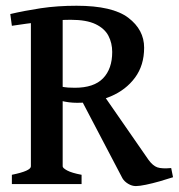

<svg xmlns="http://www.w3.org/2000/svg" viewBox="-20 -628 610 655"><path d="M471.7 -465.3Q471.7 -405.3 440.7 -363.3Q409.7 -321.3 357.9 -299.3Q306.2 -277.3 243.2 -277.3Q214.8 -277.3 188 -284.2L185.1 -333Q201.7 -330.1 212.4 -329.3Q223.1 -328.6 235.4 -328.6Q300.3 -328.6 331.5 -360.8Q362.8 -393.1 362.8 -450.7Q362.8 -481 349.9 -505.9Q336.9 -530.8 305.9 -545.7Q274.9 -560.5 221.2 -560.5Q180.2 -560.5 124.3 -554Q68.4 -547.4 20.5 -540L15.1 -580.1Q62.5 -591.3 118.9 -599.9Q175.3 -608.4 241.2 -608.4Q363.8 -608.4 417.7 -567.4Q471.7 -526.4 471.7 -465.3ZM570.3 -23.4Q549.8 -16.6 524.9 -9.5Q500 -2.4 477.8 2.2Q455.6 6.8 443.4 6.8Q430.2 6.8 417.2 -1Q404.3 -8.8 397.9 -19.5L256.8 -288.6L322.3 -319.8L486.8 -82.5Q501.5 -62.5 516.8 -57.1Q532.2 -51.8 564 -54.7ZM20.5 0V-31.7Q85.4 -44.9 85.4 -60.5V-567.9H193.8V-60.5Q193.8 -54.7 209.2 -46.4Q224.6 -38.1 258.3 -31.7V0Z"/></svg>

Font: Namdhinggo SemiBold
Style: Regular
Weight: 600
Designer: Victor Gaultney
Foundry: SIL International
Version: Version 3.001